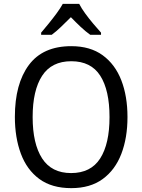

<svg xmlns="http://www.w3.org/2000/svg" viewBox="-20 -964 736 994"><path d="M640 -358Q640 -250 608 -167Q576 -84 511.5 -37Q447 10 349 10Q248 10 183.5 -37.5Q119 -85 88 -168.5Q57 -252 57 -359Q57 -530 129.5 -627.5Q202 -725 349 -725Q447 -725 511.5 -678Q576 -631 608 -548.5Q640 -466 640 -358ZM149 -358Q149 -220 198 -144Q247 -68 348 -68Q450 -68 498.5 -143.5Q547 -219 547 -358Q547 -497 499 -572Q451 -647 349 -647Q247 -647 198 -571.5Q149 -496 149 -358ZM390 -944Q401 -922 421 -894.5Q441 -867 463 -841Q485 -815 503 -795V-784H447Q423 -801 397.5 -825Q372 -849 347 -875Q321 -849 296 -825Q271 -801 248 -784H193V-795Q211 -816 232.5 -842.5Q254 -869 273.5 -895.5Q293 -922 305 -944Z"/></svg>

Font: Noto Sans Ethiopic SemCond
Style: Regular
Weight: 400
Width: 4
Designer: Monotype Design Team
Foundry: Monotype Imaging Inc.
Version: Version 2.102; ttfautohint (v1.8.4.7-5d5b)